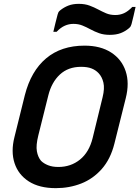

<svg xmlns="http://www.w3.org/2000/svg" viewBox="-20 -957 724 997"><path d="M419 -720Q502 -720 557 -684.5Q612 -649 632.5 -587.5Q653 -526 633 -447L574 -211Q554 -131 508.5 -79.5Q463 -28 401.5 -4Q340 20 270 20Q184 20 129.5 -15Q75 -50 55.5 -110Q36 -170 55 -245L109 -463Q141 -588 219.5 -654Q298 -720 419 -720ZM179 -254Q166 -202 171.5 -171.5Q177 -141 193 -122Q207 -108 229.5 -99Q252 -90 283 -90Q348 -90 395.5 -128.5Q443 -167 461 -240L513 -453Q524 -498 517 -528Q510 -558 492 -577Q477 -593 455.5 -601.5Q434 -610 401 -610Q334 -610 291 -570Q248 -530 231 -462ZM579 -879Q603 -879 624 -888.5Q645 -898 667 -921H684Q679 -899 673.5 -874.5Q668 -850 663 -832Q661 -825 658.5 -820.5Q656 -816 649 -810Q630 -794 606.5 -785Q583 -776 550 -776Q519 -776 495 -784.5Q471 -793 450 -804.5Q429 -816 408 -824.5Q387 -833 361 -833Q338 -833 316.5 -823.5Q295 -814 274 -792H257Q262 -814 268 -838Q274 -862 279 -881Q281 -888 283 -892.5Q285 -897 292 -903Q312 -919 335 -928Q358 -937 389 -937Q421 -937 445 -928Q469 -919 489.5 -908Q510 -897 531 -888Q552 -879 579 -879Z"/></svg>

Font: Recursive Sn Lnr St SmB
Style: Italic
Weight: 600
Italic angle: -15°
Version: Version 1.079;hotconv 1.0.112;makeotfexe 2.5.65598; ttfautoh